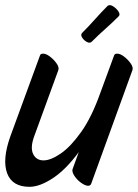

<svg xmlns="http://www.w3.org/2000/svg" viewBox="-28 -681 532 741"><path d="M483 -410 324 28Q321 36 312 36Q301 36 285 24.5Q269 13 259 -2.5Q249 -18 252 -28L276 -94Q226 -26 175.5 7Q125 40 86 40Q19 40 -0.5 -12.5Q-20 -65 12 -155L126 -466Q128 -474 138 -474Q150 -474 165 -462.5Q180 -451 190.5 -436Q201 -421 197 -410L104 -155Q88 -111 100 -86.5Q112 -62 140 -62Q168 -62 206.5 -88.5Q245 -115 285.5 -172Q326 -229 359 -322L412 -466Q414 -474 424 -474Q436 -474 451 -462.5Q466 -451 476.5 -436Q487 -421 483 -410ZM289 -554Q315 -580 338.5 -606.5Q362 -633 387 -658Q395 -665 408 -657Q421 -649 429 -637Q437 -625 430 -618Q405 -593 378.5 -569.5Q352 -546 326 -520Q319 -513 307.5 -519Q296 -525 289 -536Q282 -547 289 -554Z"/></svg>

Font: Story Script
Style: Regular
Weight: 400
Designer: Lana Roulhac, Ben Buysse
Version: Version 1.000; ttfautohint (v1.8.4.7-5d5b)